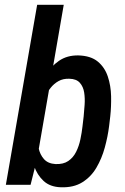

<svg xmlns="http://www.w3.org/2000/svg" viewBox="-20 -770 519 800"><path d="M134.8 -750H245.6L134.3 -107.4L107.4 0H4.4ZM439.5 -286.1 434.6 -244.6Q429.2 -201.2 416.7 -155.5Q404.3 -109.9 381.8 -71.5Q359.4 -33.2 323 -10.5Q286.6 12.2 233.4 10.3Q188.5 8.8 161.6 -16.1Q134.8 -41 121.8 -78.9Q108.9 -116.7 106 -158.2Q103 -199.7 105.5 -234.9L112.8 -292.5Q119.1 -331.1 132.8 -374.3Q146.5 -417.5 169.2 -455.3Q191.9 -493.2 225.8 -516.6Q259.8 -540 306.6 -539.1Q358.4 -537.6 387.5 -513.4Q416.5 -489.3 429.2 -451.2Q441.9 -413.1 442.9 -369.4Q443.8 -325.7 439.5 -286.1ZM323.7 -243.2 328.6 -285.2Q330.6 -306.2 332.5 -332.8Q334.5 -359.4 330.8 -384Q327.1 -408.7 312.7 -425Q298.3 -441.4 268.6 -441.9Q243.2 -442.9 223.9 -432.1Q204.6 -421.4 190.4 -403.3Q176.3 -385.3 167.5 -363.8Q158.7 -342.3 154.3 -321.3L137.2 -206.5Q135.3 -180.2 140.9 -153.1Q146.5 -126 163.1 -107.2Q179.7 -88.4 210.9 -86.4Q243.7 -85 264.4 -99.1Q285.2 -113.3 297.1 -137.2Q309.1 -161.1 314.9 -189.2Q320.8 -217.3 323.7 -243.2Z"/></svg>

Font: Roboto Condensed Medium
Style: Italic
Weight: 500
Italic angle: -12°
Designer: Christian Robertson
Foundry: Google
Version: Version 3.0; 2020